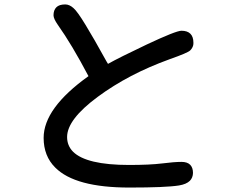

<svg xmlns="http://www.w3.org/2000/svg" viewBox="-20 -780 1040 855"><path d="M174.3 -166Q174.3 -298.3 374 -440.9Q299.3 -582.5 237.8 -668.9Q218.3 -696.8 218.3 -711.9Q218.3 -734.9 231 -747.6Q243.7 -760.3 270.5 -760.3Q289.1 -760.3 307.1 -744.1Q324.7 -729 360.8 -669.4Q397 -610.4 454.1 -506.8L460.9 -495.6Q511.2 -523.9 633.8 -582Q763.7 -643.1 788.1 -643.1Q814.5 -643.1 827.9 -629.6Q841.3 -616.2 841.3 -589.8Q841.3 -586.4 841.1 -583.5Q840.8 -580.6 840.1 -577.6Q839.4 -574.7 838.1 -571.8Q836.9 -568.8 835.4 -566.4Q832 -560.5 827.1 -555.7Q816.9 -544.9 736.3 -516.6Q552.2 -450.2 415 -348.6Q278.8 -248 278.8 -169.9Q278.8 -131.3 305.2 -104.5Q334.5 -75.2 397 -60.3Q459.5 -45.4 554.7 -45.4Q647 -45.4 701.7 -52.2Q756.3 -59.1 788.1 -59.1Q814 -59.1 826.7 -46.4Q839.4 -33.7 839.4 -9.8Q838.9 11.2 825.7 24.9Q810.1 40.5 776.9 45.9Q718.3 55.2 555.7 55.2Q314.5 55.2 226.1 -33.7Q174.3 -85 174.3 -166Z"/></svg>

Font: YuPearl-Medium
Style: Medium
Weight: 500
Designer: Max Yao
Foundry: Max-Everyday
Version: Version 1.011; ttfautohint (v1.8.3)